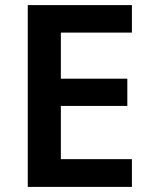

<svg xmlns="http://www.w3.org/2000/svg" viewBox="-20 -734 593 754"><path d="M498 0H89V-714H498V-606H219V-425H480V-318H219V-109H498Z"/></svg>

Font: Noto Sans Khmer SemiBold
Style: Regular
Weight: 600
Version: Version 2.003